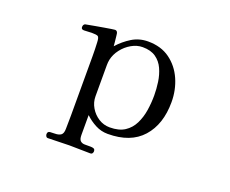

<svg xmlns="http://www.w3.org/2000/svg" viewBox="-109 -718 1217 1014"><g transform="rotate(20 500.0 -210.5)"><path d="M692 -284Q692 -320 686.5 -358.5Q681 -397 666 -430Q651 -463 622.5 -483Q594 -503 548 -503Q516 -503 485.5 -485.5Q455 -468 433.5 -440Q412 -412 405 -380Q402 -365 402 -349Q402 -333 402 -317Q402 -281 402 -245.5Q402 -210 402 -174Q402 -140 419.5 -110.5Q437 -81 465.5 -63Q494 -45 528 -45Q580 -45 612 -66Q644 -87 661.5 -122.5Q679 -158 685.5 -200Q692 -242 692 -284ZM790 -282Q790 -157 724 -83Q658 -9 530 -9Q493 -9 460.5 -26Q428 -43 402 -68V44Q402 68 411.5 76.5Q421 85 436 85Q451 85 469 85Q479 85 486.5 88Q494 91 494 103Q494 108 490.5 113.5Q487 119 480 119Q450 119 420.5 118Q391 117 361 117Q331 117 301 118.5Q271 120 241 120Q234 120 230.5 114Q227 108 227 103Q227 87 241 86Q255 85 266 85Q290 85 302 76Q314 67 314 41Q314 22 314.5 4Q315 -14 315 -33V-291Q315 -329 315 -367.5Q315 -406 313 -444Q312 -473 303.5 -477.5Q295 -482 269 -482Q259 -482 248 -481Q237 -480 226 -480Q210 -480 210 -493Q210 -507 220 -512Q221 -512 236 -515Q251 -518 274 -522Q297 -526 320 -530Q343 -534 359.5 -536.5Q376 -539 379 -539Q389 -539 393 -530Q395 -527 396.5 -511Q398 -495 400 -478Q402 -461 402 -455Q434 -491 474.5 -516Q515 -541 565 -541Q638 -541 688 -504.5Q738 -468 764 -409Q790 -350 790 -282Z"/></g></svg>

Font: Kaisei Tokumin
Style: Regular
Weight: 400
Designer: Font-Kai, 金井和夫
Foundry: KAZUO KANAI
Version: Version 5.003